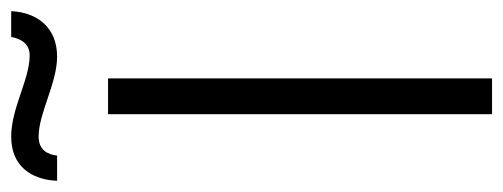

<svg xmlns="http://www.w3.org/2000/svg" viewBox="-322 -601 899 343"><g transform="rotate(-90 127.5 -429.5)"><path d="M-24 -777H21C23 -794 31 -810 55 -810C97 -810 150 -777 198 -777C250 -777 277 -813 279 -859H233C230 -843 222 -826 200 -826C157 -826 106 -859 55 -859C2 -859 -22 -823 -24 -777ZM95 0H159V-686H95Z"/></g></svg>

Font: Archivo ExtraLight
Style: Regular
Weight: 200
Designer: Hector Gatti
Foundry: Omnibus-Type
Version: Version 2.001